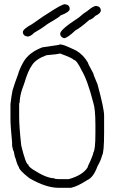

<svg xmlns="http://www.w3.org/2000/svg" viewBox="-20 -895 540 905"><path d="M265.6 -685.5Q279.8 -685.5 339.8 -656.2Q373.5 -636.2 394.5 -599.6Q394.5 -594.7 419.9 -548.8Q419.9 -543.5 439.5 -498Q470.7 -384.3 470.7 -349.6V-271.5Q470.7 -173.3 460.9 -162.1Q458 -144.5 439.5 -111.3Q420.4 -59.1 392.6 -46.9Q344.2 -15.6 314.5 -9.8H255.9Q196.8 -9.8 119.1 -54.7Q68.4 -93.8 68.4 -109.4Q63 -112.3 52.7 -150.4Q50.3 -150.4 44.9 -181.6Q42.5 -181.6 37.1 -207V-222.7Q29.3 -301.8 29.3 -334V-404.3Q33.7 -441.9 39.1 -468.8Q48.8 -501.5 64.5 -543Q72.3 -570.8 89.8 -601.6Q115.2 -647.5 179.7 -671.9L257.8 -683.6Q257.8 -685.5 265.6 -685.5ZM70.3 -402.3V-343.8Q70.3 -297.9 80.1 -209Q102.1 -119.1 113.3 -119.1Q113.3 -109.9 138.7 -93.8Q199.7 -54.7 236.3 -54.7Q236.3 -50.8 255.9 -50.8H304.7Q370.1 -69.3 392.6 -105.5Q392.6 -109.4 406.2 -136.7Q419.9 -168.9 419.9 -175.8Q429.7 -188.5 429.7 -265.6V-306.6Q429.7 -380.9 419.9 -410.2Q392.1 -518.6 365.2 -562.5Q341.3 -613.3 326.2 -613.3Q326.2 -619.6 263.7 -642.6H261.7Q247.6 -638.7 199.2 -634.8Q149.4 -616.7 130.9 -587.9Q110.8 -559.1 95.7 -505.9Q95.7 -503.9 85.9 -478.5Q74.2 -447.3 72.3 -410.2Q70.3 -410.2 70.3 -402.3ZM285.2 -875H287.1Q308.6 -871.6 308.6 -853.5Q308.6 -837.9 265.6 -822.3Q264.2 -816.9 203.1 -781.2Q176.3 -760.3 140.6 -740.2Q124 -722.7 109.4 -722.7Q87.9 -726.1 87.9 -744.1Q87.9 -757.8 130.9 -781.2Q200.7 -830.1 203.1 -830.1Q271 -875 285.2 -875ZM433.6 -867.2Q455.1 -863.8 455.1 -845.7Q455.1 -832 429.7 -820.3Q414.1 -803.7 400.4 -800.8Q360.8 -765.1 335.9 -752Q296.4 -714.8 281.2 -714.8Q263.7 -721.2 263.7 -736.3Q263.7 -755.4 351.6 -812.5Q373 -832 392.6 -843.8Q419.9 -867.2 433.6 -867.2Z"/></svg>

Font: CEF Fonts CJK Mono
Style: Regular
Weight: 400
Designer: PartyBoss (派对大魔王)
Version: Release 2.25